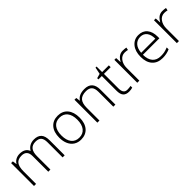

<svg xmlns="http://www.w3.org/2000/svg" viewBox="277 -1898 3147 3147"><g transform="rotate(-45 1850.5 -324.5)"><path d="M752 0V-348.1Q752 -425.8 721.7 -461.4Q691.4 -497.1 619.1 -497.1Q468.8 -497.1 469.2 -311V0H419.9V-362.8Q419.9 -497.1 296.9 -497.1Q213.4 -497.1 175.3 -448.5Q137.2 -399.9 137.2 -293V0H88.9V-530.8H128.9L139.2 -458H142.1Q164.1 -497.6 204.6 -519.3Q245.1 -541 293.9 -541Q419.4 -541 455.1 -446.8H457Q482.9 -492.2 526.6 -516.6Q570.3 -541 626 -541Q712.9 -541 756.3 -494.6Q799.8 -448.2 799.8 -347.2V0Z M1039.3 -436.8Q991.7 -376.5 991.7 -266.6Q991.7 -156.7 1039.8 -95.5Q1087.9 -34.2 1175.8 -34.2Q1263.7 -34.2 1311.8 -95.7Q1359.9 -157.2 1359.9 -266.6Q1359.9 -376 1311.3 -436.5Q1262.7 -497.1 1174.8 -497.1Q1086.9 -497.1 1039.3 -436.8ZM1173.8 9.8Q1104 9.8 1050.8 -23.9Q997.6 -57.6 969.2 -120.6Q940.9 -183.6 940.9 -266.1Q940.9 -396 1004.2 -468.5Q1067.4 -541 1176.8 -541Q1286.1 -541 1348.4 -467.5Q1410.6 -394 1410.6 -265.1Q1410.6 -136.2 1347.7 -63.2Q1284.7 9.8 1173.8 9.8Z M1927.7 0V-344.2Q1927.7 -424.3 1894 -460.7Q1860.4 -497.1 1789.6 -497.1Q1694.3 -497.1 1650.1 -449Q1606 -400.9 1606 -293V0H1557.6V-530.8H1598.6L1607.9 -458H1610.8Q1662.6 -541 1794.9 -541Q1975.6 -541 1975.6 -347.2V0Z M2367.7 -41V-2Q2332.5 9.8 2286.6 9.8Q2216.3 9.8 2182.9 -27.8Q2149.4 -65.4 2149.4 -146V-488.8H2070.8V-517.1L2149.4 -539.1L2173.8 -659.2H2198.7V-530.8H2354.5V-488.8H2198.7V-152.8Q2198.7 -91.8 2220.2 -62.5Q2241.7 -33.2 2287.6 -33.2Q2333.5 -33.2 2367.7 -41Z M2763.7 -534.2 2754.4 -487.8Q2721.2 -496.1 2685.5 -496.1Q2617.7 -496.1 2574.2 -438.5Q2530.8 -380.9 2530.8 -293V0H2482.4V-530.8H2523.4L2528.3 -435.1H2531.7Q2564.5 -493.7 2601.6 -517.3Q2638.7 -541 2681.6 -541Q2724.6 -541 2763.7 -534.2Z M2874.5 -301.8H3202.6Q3202.6 -394 3162.6 -446Q3122.6 -498 3048.8 -498Q2975.1 -498 2928.7 -447.5Q2882.3 -397 2874.5 -301.8ZM3253.9 -297.9V-258.8H2871.6Q2872.6 -149.4 2922.6 -91.8Q2972.7 -34.2 3065.9 -34.2Q3111.3 -34.2 3145.8 -40.5Q3180.2 -46.9 3232.9 -67.9V-23.9Q3155.3 9.8 3065.9 9.8Q2950.2 9.8 2885.5 -61.5Q2820.8 -132.8 2820.8 -260.7Q2820.8 -388.7 2883.5 -464.8Q2946.3 -541 3045.9 -541Q3145.5 -541 3199.7 -475.6Q3253.9 -410.2 3253.9 -297.9Z M3681.6 -534.2 3672.4 -487.8Q3639.2 -496.1 3603.5 -496.1Q3535.6 -496.1 3492.2 -438.5Q3448.7 -380.9 3448.7 -293V0H3400.4V-530.8H3441.4L3446.3 -435.1H3449.7Q3482.4 -493.7 3519.5 -517.3Q3556.6 -541 3599.6 -541Q3642.6 -541 3681.6 -534.2Z"/></g></svg>

Font: OpenSans-Light
Style: Regular
Weight: 300
Foundry: Ascender Corporation
Version: Version 1.10